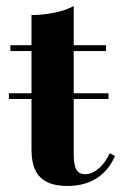

<svg xmlns="http://www.w3.org/2000/svg" viewBox="-20 -610 408 637"><path d="M9.5 -300.5V-281.5H84.5V-116C84.5 -46.5 106.5 7 203.5 7C286 7 336 -33.5 361.5 -92.5L344 -101.5C324.5 -59 292.5 -32 263 -32C235 -32 224.5 -50.5 224.5 -100.5V-281.5H340V-300.5H224.5V-440.5H331.5V-460H224.5V-590C189.5 -570 129.5 -560 84.5 -560V-460H14.5V-440.5H84.5V-300.5Z"/></svg>

Font: Bodoni* 11pt
Style: Bold
Weight: 700
Version: Version 2.3